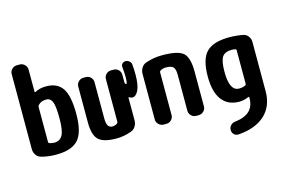

<svg xmlns="http://www.w3.org/2000/svg" viewBox="-117 -1017 2234 1511"><g transform="rotate(-15 1000.0 -261.0)"><path d="M240.2 -85Q285.2 -85 306.6 -122.6Q328.1 -160.2 328.1 -259.8Q328.1 -358.4 313.5 -394Q298.8 -429.7 264.6 -429.7Q221.7 -429.7 197.3 -402.3Q192.4 -397.5 192.4 -385.7V-103.5Q192.4 -94.7 200.2 -91.8Q221.7 -85 240.2 -85ZM290 -530.3Q380.9 -530.3 422.9 -468.8Q464.8 -407.2 464.8 -259.8Q464.8 -109.4 410.6 -49.8Q356.4 9.8 230.5 9.8Q163.1 9.8 108.4 -5.9Q84 -12.7 69.3 -34.2Q54.7 -55.7 54.7 -82V-693.4Q54.7 -716.8 71.8 -733.4Q88.9 -750 112.3 -750H134.8Q158.2 -750 175.3 -732.9Q192.4 -715.8 192.4 -693.4V-513.7Q192.4 -510.7 194.8 -509.3Q197.3 -507.8 199.2 -508.8Q238.3 -530.3 290 -530.3Z M945.3 -559.6Q961.9 -559.6 975.6 -548.8Q989.3 -538.1 991.2 -521.5Q995.1 -485.4 995.1 -434.6Q995.1 -354.5 975.1 -312Q955.1 -269.5 924.8 -269.5Q913.1 -269.5 902.3 -277.3Q895.5 -282.2 894.5 -274.4V-91.8Q894.5 -64.5 880.4 -42Q866.2 -19.5 841.8 -11.7Q778.3 10.7 719.7 9.8Q616.2 9.8 575.7 -28.8Q535.2 -67.4 535.2 -169.9V-462.9Q535.2 -486.3 552.2 -502.9Q569.3 -519.5 591.8 -519.5H611.3Q634.8 -519.5 651.4 -502.9Q668 -486.3 668 -462.9V-169.9Q668 -126 679.7 -107.9Q691.4 -89.8 714.8 -89.8Q733.4 -89.8 752.9 -101.6Q760.7 -106.4 760.7 -116.2V-462.9Q760.7 -486.3 777.3 -502.9Q793.9 -519.5 817.4 -519.5H837.9Q861.3 -519.5 877.9 -502.9Q894.5 -486.3 894.5 -462.9V-401.4Q894.5 -391.6 900.4 -386.7Q904.3 -384.8 905.3 -384.8Q915 -384.8 915 -440.4Q915 -468.8 910.2 -521.5Q908.2 -537.1 918.9 -548.3Q929.7 -559.6 945.3 -559.6Z M1235.4 -530.3Q1365.2 -530.3 1407.7 -492.2Q1450.2 -454.1 1450.2 -339.8V-56.6Q1450.2 -33.2 1433.1 -16.6Q1416 0 1392.6 0H1372.1Q1348.6 0 1332 -17.1Q1315.4 -34.2 1315.4 -56.6V-349.6Q1315.4 -395.5 1299.8 -412.6Q1284.2 -429.7 1240.2 -429.7Q1214.8 -429.7 1194.3 -418Q1187.5 -414.1 1186.5 -404.3V-56.6Q1186.5 -33.2 1169.9 -16.6Q1153.3 0 1129.9 0H1107.4Q1084 0 1066.9 -17.1Q1049.8 -34.2 1049.8 -56.6V-427.7Q1049.8 -455.1 1064 -477.5Q1078.1 -500 1101.6 -507.8Q1166 -530.3 1235.4 -530.3Z M1813.5 -143.6V-416Q1813.5 -424.8 1803.7 -426.8Q1790 -429.7 1775.4 -429.7Q1720.7 -429.7 1698.7 -397.5Q1676.8 -365.2 1676.8 -275.4Q1676.8 -120.1 1754.9 -120.1Q1783.2 -120.1 1805.7 -130.9Q1813.5 -133.8 1813.5 -143.6ZM1894.5 -519.5Q1918.9 -514.6 1934.6 -494.1Q1950.2 -473.6 1950.2 -448.2V-44.9Q1950.2 74.2 1874.5 145.5Q1798.8 216.8 1657.2 227.5Q1634.8 228.5 1620.1 214.4Q1605.5 200.2 1605.5 177.7Q1605.5 156.2 1620.6 140.6Q1635.7 125 1658.2 123Q1813.5 105.5 1813.5 -25.4V-32.2Q1813.5 -40 1804.7 -36.1Q1769.5 -20.5 1730.5 -19.5Q1638.7 -19.5 1589.4 -83.5Q1540 -147.5 1540 -275.4Q1540 -415 1595.7 -472.7Q1651.4 -530.3 1785.2 -530.3Q1845.7 -529.3 1894.5 -519.5Z"/></g></svg>

Font: Rounded Mgen+ 1mn bold
Style: Bold
Weight: 700
Designer: [Source Han Sans]
Ryoko NISHIZUKA  (kana & ideographs); Paul D. Hunt (Latin, Greek & Cyrillic); Wenlong ZHANG  (bopomofo
Version: Version 1.059.20150602